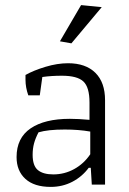

<svg xmlns="http://www.w3.org/2000/svg" viewBox="-20 -724 505 753"><path d="M215 -562 298 -704 379 -696 260 -554ZM45 -108Q45 -183 100 -220.5Q155 -258 254 -258Q287 -258 331 -254V-322Q331 -382 307 -404.5Q283 -427 223 -427Q181 -427 146 -422L136 -350H91Q80 -381 80 -411V-430Q112 -448 158.5 -462Q205 -476 247 -476Q316 -476 354 -438.5Q392 -401 392 -331V0H340L336 -66H328Q302 -31 263.5 -11Q225 9 179 9Q114 9 79.5 -22.5Q45 -54 45 -108ZM334 -119V-208Q289 -216 234 -216Q168 -216 131 -205Q119 -182 113.5 -161.5Q108 -141 108 -117Q108 -74 128.5 -57Q149 -40 189 -40Q233 -40 271 -61Q309 -82 334 -119Z"/></svg>

Font: Athiti
Style: Regular
Weight: 400
Designer: CadsonDemak Team
Foundry: CadsonDemak
Version: Version 1.033